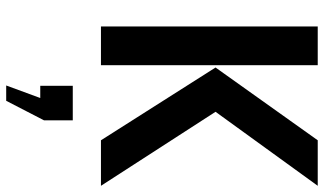

<svg xmlns="http://www.w3.org/2000/svg" viewBox="-233 -507 1046 620"><g transform="rotate(90 290.0 -197.0)"><path d="M433 0 198 -370 433 -700H580L341 -370L580 0ZM65.5 0V-700H190.5V0ZM305.5 306H256L296.5 196H257V91H368.5V184Z"/></g></svg>

Font: Cabin
Style: Bold
Weight: 700
Width: 4
Designer: Pablo Impallari
Foundry: Pablo Impallari. http://www.impallari.com Igino Marini. http://www.ikern.com
Version: Version 3.001